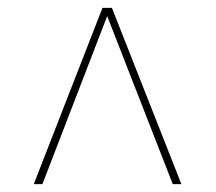

<svg xmlns="http://www.w3.org/2000/svg" viewBox="-20 -734 550 489"><path d="M66 -265H88L253 -693L420 -265H442L265 -714H241Z"/></svg>

Font: Noto Serif Display SemiCondensed Light
Style: Italic
Weight: 300
Width: 4
Italic angle: -12°
Designer: Monotype Design Team
Foundry: Monotype Imaging Inc.
Version: Version 2.009